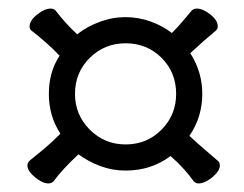

<svg xmlns="http://www.w3.org/2000/svg" viewBox="-20 -550 570 448"><path d="M378 -186Q333 -152 273 -152Q242 -152 214 -162.5Q186 -173 163 -190Q144 -172 130 -157Q116 -142 105 -127Q100 -122 93 -122Q79 -122 61.5 -136.5Q44 -151 44 -164Q44 -170 49 -175Q69 -191 85.5 -205Q102 -219 121 -238Q94 -279 94 -331Q94 -382 119 -420Q103 -437 84 -453.5Q65 -470 54 -478Q49 -482 49 -488Q49 -502 66.5 -516Q84 -530 98 -530Q106 -530 110 -525Q120 -512 132 -498.5Q144 -485 160 -470Q183 -488 212.5 -499Q242 -510 273 -510Q303 -510 331 -500Q359 -490 381 -473Q395 -487 406 -500Q417 -513 427 -525Q432 -530 439 -530Q453 -530 470.5 -516.5Q488 -503 488 -489Q488 -482 483 -478Q472 -469 455.5 -454.5Q439 -440 424 -426Q452 -382 452 -331Q452 -277 422 -233Q439 -217 459 -200Q479 -183 488 -175Q493 -171 493 -164Q493 -151 475.5 -136.5Q458 -122 443 -122Q437 -122 432 -127Q422 -141 409 -155.5Q396 -170 378 -186ZM391 -331Q391 -381 357 -415Q323 -449 273 -449Q224 -449 189.5 -415Q155 -381 155 -331Q155 -282 189.5 -247.5Q224 -213 273 -213Q323 -213 357 -247.5Q391 -282 391 -331Z"/></svg>

Font: QiushuiShotai
Style: Regular
Weight: 600
Designer: Fontworks Inc.
Foundry: Fontworks Inc.
Version: Version 1.250